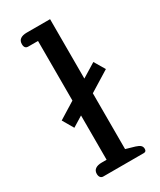

<svg xmlns="http://www.w3.org/2000/svg" viewBox="-182 -773 699 837"><g transform="rotate(-30 167.0 -355.0)"><path d="M60 -24Q60 -40 71.5 -48Q83 -56 103 -56H128V-279L76 -247L44 -302L128 -354V-654H79Q60 -654 60 -677Q60 -694 71.5 -702Q83 -710 103 -710H221V-411L291 -454L323 -400L221 -337V-56L266 -43Q282 -38 289 -31.5Q296 -25 296 -14Q296 0 283 0H79Q70 0 65 -6.5Q60 -13 60 -24Z"/></g></svg>

Font: Maitree Medium
Style: Regular
Weight: 500
Designer: CadsonDemak Team
Foundry: CadsonDemak
Version: Version 1.000